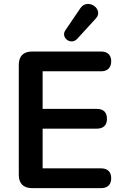

<svg xmlns="http://www.w3.org/2000/svg" viewBox="-20 -971 637 991"><path d="M475 -876C518 -923 433 -984 395 -929L317 -814C292 -777 346 -735 379 -771ZM502 0C535 0 554 -18 554 -51C554 -84 535 -102 502 -102H200V-307H480C514 -307 532 -325 532 -358C532 -391 514 -409 480 -409H200V-603H502C535 -603 554 -622 554 -655C554 -687 535 -705 502 -705H145C101 -705 77 -681 77 -637V-68C77 -24 101 0 145 0Z"/></svg>

Font: Nunito
Style: Bold
Weight: 700
Designer: Vernon Adams
Foundry: Vernon Adams
Version: Version 3.602